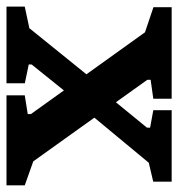

<svg xmlns="http://www.w3.org/2000/svg" viewBox="-14 -536 536 577"><g transform="rotate(90 253.5 -248.0)"><path d="M252 0V-54.9L308.3 -63.9V-73.4L62.6 -416.2L-12.8 -441.6V-496.4H262.2V-441.2L205.4 -433.2V-423.1L450.4 -80.5L522.5 -54.9V0ZM-14.6 0V-54.9L50.2 -68.7L196.3 -249.5L244.6 -181.7L159.3 -75.6V-66.9L215.8 -55.1V0ZM312.2 -255.8 267 -321.6 349.1 -422.1V-431.6L296.7 -441.2V-496.4H511.5V-441L454.6 -427.6Z"/></g></svg>

Font: Faustina Light
Style: Regular
Weight: 300
Designer: Alfonso Garcia
Foundry: http://www.omnibus-type.com
Version: Version 1.200